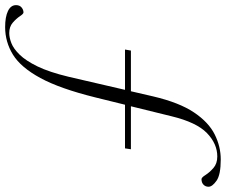

<svg xmlns="http://www.w3.org/2000/svg" viewBox="-123 -679 880 748"><g transform="rotate(90 317.0 -305.0)"><path d="M48.5 115Q9 115 -14 104Q-37 93 -37 72.5Q-37 58.5 -28 51Q-19 43.5 -8.5 43.5Q-3 43.5 6.2 57.5Q15.5 71.5 31.2 85.2Q47 99 72 99Q89 99 110.8 90.8Q132.5 82.5 156 58.5Q179.5 34.5 201.8 -11.2Q224 -57 242 -132L293 -352H136L140 -375H298.5L318.5 -461.5Q342.5 -563.5 381 -620.8Q419.5 -678 466.8 -701.5Q514 -725 564 -725Q624 -725 647.2 -708.5Q670.5 -692 670.5 -677.5Q670.5 -665.5 662.5 -657.8Q654.5 -650 641 -650Q634.5 -650 624.8 -665.5Q615 -681 597.8 -696.2Q580.5 -711.5 552.5 -711.5Q503 -711.5 461.2 -671Q419.5 -630.5 396 -533.5L357 -375H524.5L521 -352H351L322.5 -236.5Q288.5 -99 247 -22.5Q205.5 54 156 84.5Q106.5 115 48.5 115Z"/></g></svg>

Font: Newsreader 72pt Light
Style: Italic
Weight: 300
Italic angle: -17°
Designer: Hugues Gentile
Foundry: Production Type
Version: Version 1.003; ttfautohint (v1.8.3)